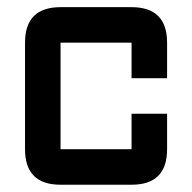

<svg xmlns="http://www.w3.org/2000/svg" viewBox="-20 -508 528 528"><path d="M341.8 0H146.5Q48.8 0 48.8 -97.7V-390.6Q48.8 -488.3 146.5 -488.3H341.8Q439.5 -488.3 439.5 -390.6V-293H341.8V-390.6H146.5V-97.7H341.8V-195.3H439.5V-97.7Q439.5 0 341.8 0Z"/></svg>

Font: BabelStone Runic Ruled
Style: Regular
Weight: 400
Designer: Andrew West
Foundry: BabelStone
Version: Version 7.004 November 9, 2023